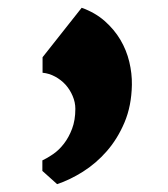

<svg xmlns="http://www.w3.org/2000/svg" viewBox="-20 -178 429 489"><path d="M88.4 -32.2 188 -158.2Q222.2 -146 246.6 -124.5Q271 -103 286.6 -76.7Q302.2 -50.3 309.3 -20.5Q316.4 9.3 315.9 38.1Q314.9 91.8 297.1 133.8Q279.3 175.8 252 207Q224.6 238.3 191.2 259.3Q157.7 280.3 125.5 291L87.9 257.3V230.5Q100.6 224.6 115.5 214.4Q130.4 204.1 142.8 188Q155.3 171.9 163.6 149.9Q171.9 127.9 171.9 99.1Q171.9 82.5 165 66.4Q158.2 50.3 147 37.8Q135.7 25.4 120.4 17.1Q105 8.8 88.4 7.3Z"/></svg>

Font: Merriweather
Style: Heavy
Weight: 900
Version: Version 1.003